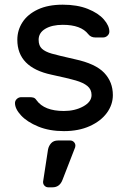

<svg xmlns="http://www.w3.org/2000/svg" viewBox="-20 -550 546 820"><path d="M54 -380Q54 -421 76 -455Q98 -489 141.5 -509.5Q185 -530 248 -530Q310 -530 355 -512Q400 -494 423.5 -467Q447 -440 447 -415Q447 -405 439 -397.5Q431 -390 420 -390H387Q368 -390 357 -404Q326 -444 248 -444Q202 -444 173.5 -427Q145 -410 145 -380Q145 -355 159 -342Q173 -329 201 -321Q229 -313 300 -297Q388 -278 425 -239Q462 -200 462 -144Q462 -103 436.5 -68Q411 -33 363.5 -11.5Q316 10 253 10Q191 10 143.5 -9.5Q96 -29 70 -57Q44 -85 44 -110Q44 -120 52 -127.5Q60 -135 71 -135H107Q116 -135 123 -133Q130 -131 136 -122Q169 -76 253 -76Q300 -76 335.5 -95.5Q371 -115 371 -144Q371 -168 353.5 -182.5Q336 -197 303 -206.5Q270 -216 200 -231Q54 -262 54 -380ZM228 50H280Q289 50 295.5 56.5Q302 63 302 72Q302 76 301 79L247 218Q235 250 204 250H186Q177 250 170.5 243.5Q164 237 164 228V226L185 89Q188 73 198.5 61.5Q209 50 228 50Z"/></svg>

Font: Rubik
Style: Regular
Weight: 400
Designer: Hubert & Fischer
Foundry: Hubert & Fischer
Version: Version 1.100